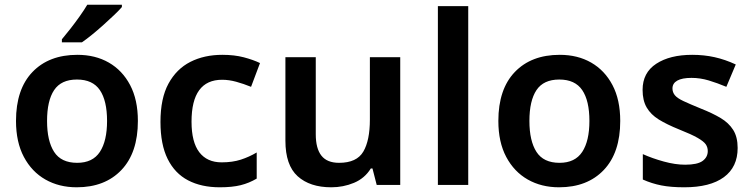

<svg xmlns="http://www.w3.org/2000/svg" viewBox="-20 -786 3195 816"><path d="M566 -272Q566 -137 496 -63.5Q426 10 306 10Q231 10 173 -23Q115 -56 81.5 -119Q48 -182 48 -272Q48 -407 118 -480Q188 -553 309 -553Q385 -553 442.5 -520Q500 -487 533 -424.5Q566 -362 566 -272ZM180 -272Q180 -187 210 -140.5Q240 -94 308 -94Q374 -94 404.5 -140.5Q435 -187 435 -272Q435 -358 404.5 -403Q374 -448 307 -448Q240 -448 210 -403Q180 -358 180 -272ZM498 -756Q486 -742 465 -722Q444 -702 419.5 -680Q395 -658 371 -638.5Q347 -619 328 -606H243V-619Q259 -638 279 -663.5Q299 -689 318.5 -716.5Q338 -744 351 -766H498Z M914 10Q836 10 779.5 -19.5Q723 -49 692.5 -110.5Q662 -172 662 -268Q662 -368 696 -430.5Q730 -493 789 -523Q848 -553 925 -553Q976 -553 1016 -542.5Q1056 -532 1085 -518L1047 -417Q1015 -430 984 -438.5Q953 -447 924 -447Q794 -447 794 -269Q794 -182 827 -139Q860 -96 922 -96Q968 -96 1003.5 -107.5Q1039 -119 1071 -138V-27Q1039 -8 1003 1Q967 10 914 10Z M1681 -543V0H1581L1563 -70H1556Q1530 -28 1484.5 -9Q1439 10 1388 10Q1297 10 1245 -37Q1193 -84 1193 -188V-543H1322V-215Q1322 -155 1346 -124.5Q1370 -94 1421 -94Q1496 -94 1524 -141.5Q1552 -189 1552 -278V-543Z M1970 0H1841V-760H1970Z M2616 -272Q2616 -137 2546 -63.5Q2476 10 2356 10Q2281 10 2223 -23Q2165 -56 2131.5 -119Q2098 -182 2098 -272Q2098 -407 2168 -480Q2238 -553 2359 -553Q2435 -553 2492.5 -520Q2550 -487 2583 -424.5Q2616 -362 2616 -272ZM2230 -272Q2230 -187 2260 -140.5Q2290 -94 2358 -94Q2424 -94 2454.5 -140.5Q2485 -187 2485 -272Q2485 -358 2454.5 -403Q2424 -448 2357 -448Q2290 -448 2260 -403Q2230 -358 2230 -272Z M3115 -157Q3115 -76 3056.5 -33Q2998 10 2888 10Q2831 10 2790.5 2Q2750 -6 2712 -23V-131Q2752 -113 2801 -99.5Q2850 -86 2892 -86Q2944 -86 2966 -102Q2988 -118 2988 -144Q2988 -160 2979.5 -172.5Q2971 -185 2945 -200Q2919 -215 2866 -236Q2814 -257 2780 -278Q2746 -299 2728.5 -329Q2711 -359 2711 -404Q2711 -477 2769 -515Q2827 -553 2922 -553Q2972 -553 3017 -543Q3062 -533 3107 -512L3067 -417Q3029 -433 2992.5 -444Q2956 -455 2919 -455Q2879 -455 2858.5 -443.5Q2838 -432 2838 -410Q2838 -394 2848 -381.5Q2858 -369 2884.5 -356.5Q2911 -344 2960 -324Q3008 -305 3042.5 -284.5Q3077 -264 3096 -234Q3115 -204 3115 -157Z"/></svg>

Font: Noto Sans NKo Unjoined SemiBold
Style: Regular
Weight: 600
Designer: Monotype Design Team
Foundry: Monotype Imaging Inc.
Version: Version 2.004